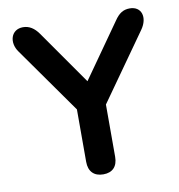

<svg xmlns="http://www.w3.org/2000/svg" viewBox="-78 -750 774 829"><g transform="rotate(-10 309.0 -335.0)"><path d="M309 8C350 8 372 -16 372 -58V-287L578 -578C613 -627 597 -678 545 -678C516 -678 497 -665 478 -637L311 -400L145 -637C126 -664 104 -678 77 -678C24 -678 8 -622 40 -578L245 -288V-58C245 -16 268 8 309 8Z"/></g></svg>

Font: SN Pro SemiBold
Style: Regular
Weight: 600
Designer: Tobias Whetton
Foundry: Supernotes
Version: Version 1.003;Glyphs 3.3 (3324)